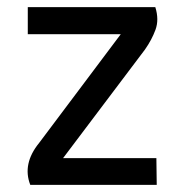

<svg xmlns="http://www.w3.org/2000/svg" viewBox="-20 -519 519 539"><path d="M58 -499H416Q427 -464 416.5 -435.5Q406 -407 387 -380L157 -75H419L420 0H65Q42 -59 90 -118L319 -423H58Z"/></svg>

Font: Panefresco 500wt
Style: Regular
Weight: 700
Foundry: Campivisivi & Chank Co
Version: Version 1.001